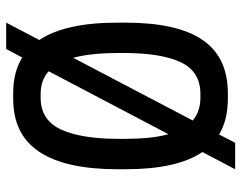

<svg xmlns="http://www.w3.org/2000/svg" viewBox="-102 -674 806 642"><g transform="rotate(90 301.0 -353.0)"><path d="M144 29.3H55.7L113.8 -81.5Q55.7 -168 55.7 -342.8V-369.1Q55.7 -542.5 113.5 -627.2Q171.4 -711.9 291.5 -711.9H310.1Q380.4 -711.9 429.7 -682.6L457.5 -736.3H545.9L488.3 -626.5Q545.9 -542.5 545.9 -369.1V-342.8Q545.9 -169.4 488 -81.8Q430.2 5.9 310.1 5.9H291.5Q221.2 5.9 172.4 -24.4ZM293.9 -620.1Q219.7 -620.1 188.5 -555.2Q157.2 -490.2 157.2 -363.8V-347.7Q157.2 -301.8 161.1 -263.4Q165 -225.1 173.3 -194.8L382.8 -594.2Q353 -620.1 307.1 -620.1ZM307.1 -85.9Q381.3 -85.9 412.8 -153.6Q444.3 -221.2 444.3 -347.7V-363.8Q444.3 -408.7 440.7 -446Q437 -483.4 428.7 -513.2L218.3 -112.8Q248 -85.9 293.9 -85.9Z"/></g></svg>

Font: Kay Pho Du
Style: Bold
Weight: 700
Designer: Victor Gaultney, Khu Oo Reh
Foundry: SIL International
Version: Version 3.000